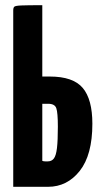

<svg xmlns="http://www.w3.org/2000/svg" viewBox="-20 -720 396 740"><path d="M31 0V-680Q31 -690 35 -694Q39 -698 62.5 -699Q86 -700 143 -700V-425H172Q262 -425 299 -381Q336 -337 336 -243Q336 -123 287.5 -61.5Q239 0 165 0ZM164 -98Q179 -98 187.5 -109Q196 -120 199.5 -149Q203 -178 203 -232Q203 -286 197 -303Q191 -320 166 -320H143V-100Q146 -99 148.5 -98.5Q151 -98 155 -98Q159 -98 164 -98Z"/></svg>

Font: Yanone Kaffeesatz
Style: Bold
Weight: 700
Designer: Yanone (Cyrillic: Daniel Pouzeot, Huerta Tipografica, and Cyreal)
Foundry: Yanone
Version: Version 2.003